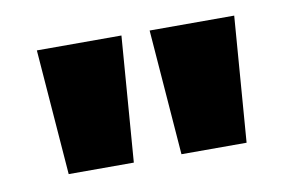

<svg xmlns="http://www.w3.org/2000/svg" viewBox="-42 -779 592 389"><g transform="rotate(-10 254.5 -585.0)"><path d="M226 -714 206 -456H72L52 -714ZM458 -714 438 -456H304L284 -714Z"/></g></svg>

Font: Noto Sans Myanmar SemiCondensed Black
Style: Regular
Weight: 900
Width: 4
Designer: Monotype Design Team
Foundry: Monotype Imaging Inc.
Version: Version 2.107; ttfautohint (v1.8.4.7-5d5b)